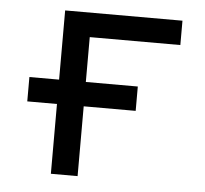

<svg xmlns="http://www.w3.org/2000/svg" viewBox="-44 -597 689 644"><g transform="rotate(5 300.0 -275.0)"><path d="M150 0V-235H50V-317H150V-550H545V-468H240V-317H415V-235H240V0Z"/></g></svg>

Font: JetBrains Mono NL
Style: Regular
Weight: 400
Monospace: yes
Designer: Philipp Nurullin, Konstantin Bulenkov
Foundry: JetBrains
Version: Version 2.305; ttfautohint (v1.8.4.7-5d5b)